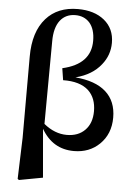

<svg xmlns="http://www.w3.org/2000/svg" viewBox="-64 -848 766 1104"><g transform="rotate(5 318.5 -295.5)"><path d="M87.9 209 80.1 203.1 87.9 -34.2V-502.9Q87.9 -646.5 157.2 -724.6Q223.6 -799.8 340.8 -799.8Q435.5 -799.8 493.2 -752.9Q551.8 -705.1 551.8 -623Q551.8 -551.8 506.8 -496.1Q456.1 -431.6 360.4 -407.2Q476.6 -397.5 536.6 -343.8Q596.7 -290 596.7 -195.3Q596.7 -100.6 535.2 -41Q476.6 15.6 387.7 15.6Q264.6 15.6 200.2 -96.7L224.6 183.6ZM338.9 -73.2Q405.3 -73.2 444.3 -113.3Q483.4 -153.3 483.4 -222.7Q483.4 -297.9 438.5 -340.8Q388.7 -386.7 291 -384.8L280.3 -453.1Q443.4 -490.2 443.4 -625Q443.4 -692.4 411.1 -729.5Q379.9 -763.7 329.1 -763.7Q273.4 -763.7 241.2 -722.7Q209 -680.7 209 -602.5L206.1 -125Q269.5 -73.2 338.9 -73.2Z"/></g></svg>

Font: Bpmf GenRyu Min B
Style: B
Weight: 700
Foundry: But Ko
Version: Version 1.320